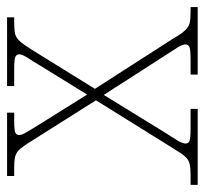

<svg xmlns="http://www.w3.org/2000/svg" viewBox="-41 -538 576 540"><g transform="rotate(-90 247.0 -268.0)"><path d="M210.9 -20V0H-2.9V-20H24.9Q46.4 -20 57.1 -22.9Q68.4 -25.9 77.1 -35.9Q85.9 -45.9 99.1 -67.9L234.9 -286.1L120.1 -467.8Q113.3 -479 107.4 -487.1Q101.6 -495.1 97.7 -500Q88.9 -509.8 77.9 -512.9Q66.9 -516.1 45.9 -516.1H22V-536.1H200.2V-516.1H179.2Q149.9 -516.1 143.6 -512.7Q137.2 -509.3 137.2 -502Q137.2 -494.1 146 -480Q149.9 -473.1 155.5 -464.1Q161.1 -455.1 168 -443.8L251 -311L333 -443.8Q339.8 -455.1 345.2 -464.1Q350.6 -473.1 355.5 -480Q364.3 -494.1 364.3 -502Q364.3 -508.8 357.4 -512.7Q350.6 -516.1 322.3 -516.1H274.9V-536.1H468.3V-516.1H452.1Q431.6 -516.1 420.4 -513.2Q409.7 -509.8 400.9 -500Q392.1 -490.2 377.9 -467.8L267.1 -289.1L409.2 -67.9Q421.9 -45.4 431.2 -36.1Q439.9 -25.9 450.9 -22.9Q461.9 -20 482.9 -20H497.1V0H307.1V-20H350.1Q378.4 -20 385.3 -23.4Q392.1 -27.3 392.1 -34.2Q392.1 -42 383.8 -56.2L360.8 -91.8L250 -264.2L144 -91.8Q137.2 -81.1 131.3 -72Q125.5 -63 121.6 -56.2Q113.3 -42 113.3 -34.2Q113.3 -26.9 119.6 -23.4Q126 -20 155.3 -20Z"/></g></svg>

Font: Koh Santepheap Thin
Style: Regular
Weight: 100
Designer: Danh Hong
Version: Version 2.002; ttfautohint (v1.8.3)